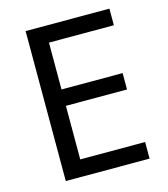

<svg xmlns="http://www.w3.org/2000/svg" viewBox="-107 -798 771 883"><g transform="rotate(-15 278.0 -357.0)"><path d="M496 0H97V-714H496V-635H187V-412H478V-334H187V-79H496Z"/></g></svg>

Font: Noto Sans Mende Kikakui
Style: Regular
Weight: 400
Designer: Monotype Design Team
Foundry: Monotype Imaging Inc.
Version: Version 2.003; ttfautohint (v1.8.4.7-5d5b)